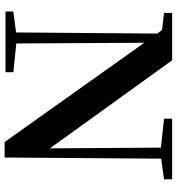

<svg xmlns="http://www.w3.org/2000/svg" viewBox="14 -796 786 855"><g transform="rotate(90 407.5 -369.0)"><path d="M779 -706 687 -693 682 4H613L171 -618L174 -48L302 -35V0H32V-35L125 -47L130 -676L114 -697L38 -706V-742H249L641 -198L638 -692L509 -706V-742H779Z"/></g></svg>

Font: `n[OS CN
Style: <[WOS[P|ûg*[NI>           
Weight: 700
Designer: Ryoko NISHIZUKA ¬âXZm¬º[P (kana & ideographs); Frank Grie√ühammer (Latin, Greek & Cyrillic); Wenlong ZHANG _ e¬á¬ü¬ô (b
Foundry: Adobe Systems Incorporated
Version: Version 1.00 April 7, 2017, initial release